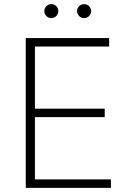

<svg xmlns="http://www.w3.org/2000/svg" viewBox="-20 -912 628 932"><path d="M105.1 0H518.5V-41.2H149.5V-343.4H488.3V-384.6H149.5V-686.1H509.9V-727.3H105.1ZM229 -823.9C248.2 -823.9 263.1 -839.8 263.1 -858C263.1 -877.1 248.2 -892 229 -892C210.9 -892 195 -877.1 195 -858C195 -839.8 210.9 -823.9 229 -823.9ZM388.1 -823.9C407.3 -823.9 422.2 -839.8 422.2 -858C422.2 -877.1 407.3 -892 388.1 -892C370 -892 354 -877.1 354 -858C354 -839.8 370 -823.9 388.1 -823.9Z"/></svg>

Font: Karasuma Gothic
Style: Thin
Weight: 200
Designer: Rasmus Andersson / Ryoko Ishizuka
Foundry: rsms
Version: Version 1.00